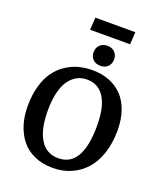

<svg xmlns="http://www.w3.org/2000/svg" viewBox="-186 -1187 1145 1326"><g transform="rotate(20 386.0 -524.0)"><path d="M282.2 -1062H576.2L570.8 -971.2H276.9ZM352.1 -834Q352.1 -866.7 373 -887.5Q394 -908.2 428.2 -908.2Q461.9 -908.2 482.4 -887.7Q502.9 -867.2 502.9 -835Q502.9 -802.7 482.4 -782Q461.9 -761.2 428.2 -761.2Q394 -761.2 373 -781.5Q352.1 -801.8 352.1 -834ZM51.8 -328.1Q51.8 -410.2 70.3 -476.3Q88.9 -542.5 120.6 -586.4Q152.3 -630.4 196.3 -659.7Q240.2 -689 288.6 -701.9Q336.9 -714.8 391.1 -714.8Q458 -714.8 513.4 -693.1Q568.8 -671.4 608.9 -630.1Q648.9 -588.9 670.9 -525.4Q692.9 -461.9 692.9 -381.8Q692.9 -287.6 667.5 -211.9Q642.1 -136.2 597.2 -87.2Q552.2 -38.1 491.5 -12Q430.7 14.2 358.9 14.2Q283.2 14.2 223.6 -12.5Q164.1 -39.1 127 -85.9Q89.8 -132.8 70.8 -194.3Q51.8 -255.9 51.8 -328.1ZM192.9 -349.1Q192.9 -210 238.8 -136Q284.7 -62 372.1 -62Q548.8 -62 548.8 -363.8Q548.8 -501 504.2 -571Q459.5 -641.1 377 -641.1Q346.7 -641.1 320.1 -631.3Q293.5 -621.6 269.8 -599.6Q246.1 -577.6 229.2 -544.4Q212.4 -511.2 202.6 -461.4Q192.9 -411.6 192.9 -349.1Z"/></g></svg>

Font: Literata Book
Style: Bold Italic
Weight: 700
Italic angle: -3°
Designer: Latin by Veronika Burian and Jose Scaglione. Greek by Irene Vlachou. Cyrillic by Vera Evstafieva
Foundry: TypeTogether
Version: Version 1.003;PS 001.003;hotconv 1.0.88;makeotf.lib2.5.64775